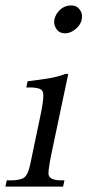

<svg xmlns="http://www.w3.org/2000/svg" viewBox="-40 -689 323 709"><path d="M161 -618Q166 -639 183 -654Q200 -669 223 -669Q242 -669 252.5 -656Q263 -643 263 -630Q263 -624 262 -618Q258 -597 239 -581.5Q220 -566 201 -566Q180 -566 170 -579.5Q160 -593 160 -608Q160 -613 161 -618ZM153 -136Q139 -70 139 -49Q139 -44 140 -42Q146 -23 187 -23H198L193 0H-20L-15 -23H0Q36 -23 50 -34Q64 -45 72 -84L108 -256Q120 -311 120 -335Q120 -345 118 -350Q113 -366 70 -366H57L62 -389Q105 -394 139 -399.5Q173 -405 201 -416H212Z"/></svg>

Font: New Athena Unicode
Style: Italic
Weight: 400
Designer: J. Rusten 1997; rev. by R. Hancock 2001, 2002, rev. by D. Mastronarde 2002-2019
Foundry: Society for Classical Studies (formerly American Philological Association)
Version: Version 5.008